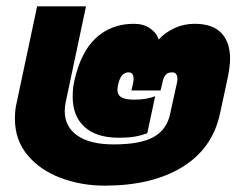

<svg xmlns="http://www.w3.org/2000/svg" viewBox="-20 -570 758 605"><path d="M27 -196Q27 -223 32 -244L97 -550H251L187 -248Q184 -233 184 -220Q184 -171 223.5 -143Q263 -115 338 -115Q423 -115 464.5 -138.5Q506 -162 516 -211L538 -311Q539 -315 539 -322Q539 -342 522 -342Q508 -342 501 -333Q494 -324 491 -306L486 -285H394L399 -306Q401 -316 401 -321Q401 -342 385 -342Q360 -342 352 -302Q350 -292 350 -288Q350 -271 362.5 -263.5Q375 -256 402 -256Q443 -256 469 -267L444 -150Q421 -142 402 -139Q383 -136 354 -136Q284 -136 246.5 -170Q209 -204 209 -265Q209 -293 214 -314Q234 -406 282.5 -450.5Q331 -495 402 -495Q432 -495 452.5 -481Q473 -467 480 -446H481Q499 -467 529 -481Q559 -495 593 -495Q650 -495 677.5 -466Q705 -437 705 -385Q705 -364 698 -327L673 -211Q649 -101 553.5 -43Q458 15 310 15Q236 15 171 -9.5Q106 -34 66.5 -81.5Q27 -129 27 -196Z"/></svg>

Font: Prompt Black
Style: Italic
Weight: 900
Italic angle: -12°
Designer: Katatrad Team
Foundry: CadsonDemak
Version: Version 1.001